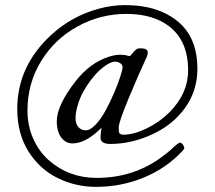

<svg xmlns="http://www.w3.org/2000/svg" viewBox="-20 -611 835 747"><path d="M375 -114Q314 -53 262 -53Q241.9 -53 227.5 -65.9Q200.9 -89.8 200.9 -138.9Q200.9 -200.4 272.9 -293.5Q329.6 -366.2 401.6 -389.6Q427.7 -397.9 444 -397.9Q460.2 -397.9 467.5 -396.5Q474.9 -395 479.7 -393.6Q484.6 -392.1 485.7 -392.6Q486.8 -393.1 496.1 -404.5Q505.4 -416 511 -419.6Q516.6 -423.1 527.1 -423.1Q554.9 -423.1 554.9 -407Q554.9 -399.4 552 -392.1Q519 -321 480.5 -228.4Q441.9 -135.7 441.9 -115Q441.9 -95.7 444.6 -92.8Q450 -86.9 459 -86.9Q500.5 -86.9 550.8 -111.5Q601.1 -136 638.7 -173.6Q711.9 -246.8 711.9 -336.9Q711.9 -468.3 615.7 -523.4Q557.4 -556.9 470.9 -556.9Q370.1 -556.9 281.2 -507.8Q194.3 -460.2 141.4 -375.5Q86.9 -288.3 86.9 -180.9Q86.9 -121.8 109.1 -71.9Q131.3 -22 168.5 11.2Q247.3 81.1 356 81.1Q493.4 81.1 599.1 7.1Q630.9 -15.1 652.5 -35.5Q674.1 -55.9 680.2 -55.9Q686.3 -55.9 691.7 -48.1Q697 -40.3 697 -35.6Q697 -31 690.9 -24.9Q628.4 43 540.2 79.5Q451.9 116 353 116Q273.7 116 203.6 81.3Q134.5 47.1 91.3 -20.8Q47.1 -90.8 47.1 -187Q47.1 -353.5 179.2 -475.1Q259 -548.6 364.3 -577.1Q416.3 -591.1 464.4 -591.1Q512.5 -591.1 552.2 -583Q592 -575 628.3 -556.3Q664.6 -537.6 690.9 -509.8Q748 -448.7 748 -344Q748 -228.8 661.1 -147.2Q613.5 -102.3 540.8 -75.2Q475.3 -51 408.9 -51Q371.1 -51 371.1 -75.9Q371.1 -92 375 -114ZM303.5 -253.2Q290.3 -229 282.1 -200.9Q273.9 -172.9 273.9 -151.2Q273.9 -129.6 284.8 -116.8Q295.7 -104 313.5 -104Q331.3 -104 352.7 -126.8Q374 -149.7 391.8 -183Q409.7 -216.3 424.8 -251.7Q439.9 -287.1 448.5 -314.3Q457 -341.6 457 -350.1Q457 -358.6 448 -364.9Q439 -371.1 427.6 -371.1Q416.3 -371.1 400.1 -361.9Q384 -352.8 367.1 -337.2Q350.1 -321.5 333.4 -299.4Q316.7 -277.3 303.5 -253.2Z"/></svg>

Font: Fanwood Text
Style: Regular
Weight: 400
Version: Version 1.1001